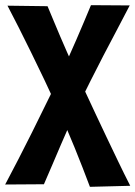

<svg xmlns="http://www.w3.org/2000/svg" viewBox="-45 -712 524 743"><path d="M-25 2Q0 -45 26 -95.5Q52 -146 78.5 -199Q105 -252 131 -305.5Q157 -359 183 -411Q202 -449 218.5 -486Q235 -523 250.5 -558.5Q266 -594 280 -627.5Q294 -661 307 -692L457 -691Q432 -642 406 -593.5Q380 -545 355 -496.5Q330 -448 305 -398.5Q280 -349 256 -298Q239 -262 222.5 -225Q206 -188 190 -150.5Q174 -113 158 -75.5Q142 -38 125 1ZM303 11Q289 -26 274.5 -63.5Q260 -101 244.5 -139Q229 -177 212.5 -215.5Q196 -254 179 -291Q153 -348 126.5 -403.5Q100 -459 75 -510Q50 -561 27 -606.5Q4 -652 -16 -690L139 -688Q151 -660 163 -630.5Q175 -601 188 -571Q201 -541 214.5 -510Q228 -479 243 -447Q263 -404 283.5 -360Q304 -316 325 -271Q346 -226 368 -180Q390 -134 412.5 -87Q435 -40 459 7Z"/></svg>

Font: Truculenta Black
Style: Regular
Weight: 900
Version: Version 1.002